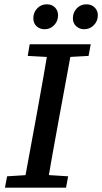

<svg xmlns="http://www.w3.org/2000/svg" viewBox="-20 -873 475 893"><path d="M187 -737Q165 -737 150 -751Q135 -765 135 -788Q135 -815 153 -834Q171 -853 198 -853Q221 -853 235.5 -838.5Q250 -824 250 -802Q250 -775 232 -756Q214 -737 187 -737ZM371 -737Q350 -737 334.5 -751Q319 -765 319 -788Q319 -815 337 -834Q355 -853 382 -853Q405 -853 420 -838.5Q435 -824 435 -802Q435 -775 416.5 -756Q398 -737 371 -737ZM3 0 13 -53 140 -61H171L297 -53L287 0ZM88 0 154 -359Q168 -436 181.5 -513Q195 -590 208 -667H318L252 -309Q238 -232 224 -154.5Q210 -77 197 0ZM109 -613 118 -667H402L392 -613L267 -606H236Z"/></svg>

Font: Source Serif 4 Medium
Style: Italic
Weight: 500
Italic angle: -12°
Designer: Frank Grießhammer
Foundry: Adobe Systems Incorporated
Version: Version 4.004;hotconv 1.0.116;makeotfexe 2.5.65601